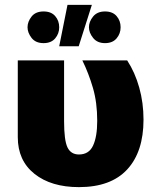

<svg xmlns="http://www.w3.org/2000/svg" viewBox="-20 -748 629 788"><path d="M243 -500V-251Q243 -172 257 -143Q271 -114 304 -114Q345 -114 362 -150.5Q379 -187 379 -252Q379 -327 361.5 -387Q344 -447 318 -500H502Q534 -451 551.5 -388.5Q569 -326 569 -257Q569 -125 502 -52.5Q435 20 304 20Q190 20 121.5 -34.5Q53 -89 53 -185V-500ZM257 -728H357L303 -558H223ZM411 -571Q379 -571 362 -592.5Q345 -614 345 -636Q345 -659 362 -680Q379 -701 411 -701Q442 -701 458.5 -682Q475 -663 475 -636Q475 -610 458.5 -590.5Q442 -571 411 -571ZM159 -571Q126 -571 109.5 -592.5Q93 -614 93 -636Q93 -659 109.5 -680Q126 -701 159 -701Q190 -701 206.5 -682Q223 -663 223 -636Q223 -610 206.5 -590.5Q190 -571 159 -571Z"/></svg>

Font: Moderustic ExtraBold
Style: Regular
Weight: 800
Designer: Tural Alisoy
Foundry: TAFT Foundry
Version: Version 2.120